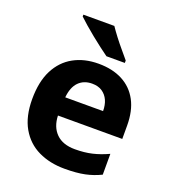

<svg xmlns="http://www.w3.org/2000/svg" viewBox="-140 -870 878 985"><g transform="rotate(20 298.5 -378.0)"><path d="M306 -556.4Q382.4 -556.4 437.3 -527.6Q492.3 -498.8 521.9 -443.4Q551.4 -388 551.4 -307.7V-235.1H200.3Q202.3 -173.4 238.3 -137.8Q274.2 -102.2 340.8 -102.2Q392.4 -102.2 434 -112Q475.7 -121.8 520.1 -142.3V-28.7Q479.7 -8.8 435.1 0.6Q390.6 10 325.2 10Q244.3 10 181.6 -20.1Q118.8 -50.2 82.9 -112.6Q47.1 -175 47.1 -269.5Q47.1 -364.8 79.6 -428.4Q112.2 -492 170.6 -524.2Q228.9 -556.4 306 -556.4ZM309.9 -449Q264.6 -449 236.6 -420.4Q208.7 -391.8 203.5 -335.6H410Q410 -368.8 398.8 -394Q387.5 -419.1 365.4 -434.1Q343.3 -449 309.9 -449ZM314.9 -766Q329.6 -744 350.3 -716.8Q371.1 -689.6 393 -663.9Q414.8 -638.2 430.4 -619.2V-606H329.9Q311.1 -619.4 285.5 -638.9Q260 -658.4 233.4 -679.9Q206.8 -701.4 183.6 -721.7Q160.3 -742 145.8 -756V-766Z"/></g></svg>

Font: Noto Sans Khmer UI
Style: Regular
Weight: 400
Designer: Danh Hong and the Monotype Design Team
Foundry: Monotype Imaging Inc.
Version: Version 2.002